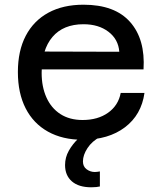

<svg xmlns="http://www.w3.org/2000/svg" viewBox="-20 -582 690 816"><path d="M331 12Q246 12 184 -22.5Q122 -57 89 -121.5Q56 -186 56 -276Q56 -366 89.5 -430Q123 -494 185.5 -528Q248 -562 335 -562Q468 -562 533 -488.5Q598 -415 590 -287H136L137 -363L487 -362Q483 -415 441 -447Q399 -479 335 -479Q249 -479 203 -425Q157 -371 157 -272Q157 -213 177.5 -167.5Q198 -122 237 -97Q276 -72 331 -72Q396 -72 439.5 -103Q483 -134 493 -187H594Q581 -94 511 -41Q441 12 331 12ZM404.5 210.5Q397 212 389 213Q381 214 368 214Q314.5 214 285.5 188.8Q256.5 163.5 256.5 119.5Q256.5 87 272.5 58.5Q288.5 30 313 7Q337.5 -16 362.5 -30L405.5 0Q371 18 351.8 47.5Q332.5 77 332.5 104Q332.5 126 348.2 137.5Q364 149 383 149Q389 149 393.8 148.2Q398.5 147.5 404.5 146.5Z"/></svg>

Font: Azeret Mono Thin
Style: Regular
Weight: 100
Designer: Martin Vácha
Foundry: Displaay
Version: Version 1.002